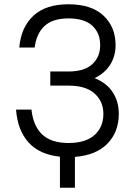

<svg xmlns="http://www.w3.org/2000/svg" viewBox="-20 -727 635 897"><path d="M260 5Q164 -5 113 -62Q62 -119 55 -215H127Q135 -139 177 -99Q219 -59 300 -59Q381 -59 422 -96.5Q463 -134 463 -195Q463 -253 422 -290Q381 -327 300 -327H215V-393H300Q374 -393 411 -427Q448 -461 448 -516Q448 -573 411 -607Q374 -641 300 -641Q226 -641 188 -605.5Q150 -570 142 -505H70Q78 -599 135.5 -653Q193 -707 300 -707Q407 -707 463.5 -654Q520 -601 520 -516Q520 -465 495 -425Q470 -385 422 -362Q479 -339 507 -295.5Q535 -252 535 -195Q535 -111 482.5 -56.5Q430 -2 330 6V150H260Z"/></svg>

Font: Retni Sans
Style: Regular
Weight: 400
Designer: Vitaly Kuzmin
Foundry: ParaType Ltd.
Version: Version 1.00;March 2, 2019;FontCreator 11.5.0.2425 64-bit; t